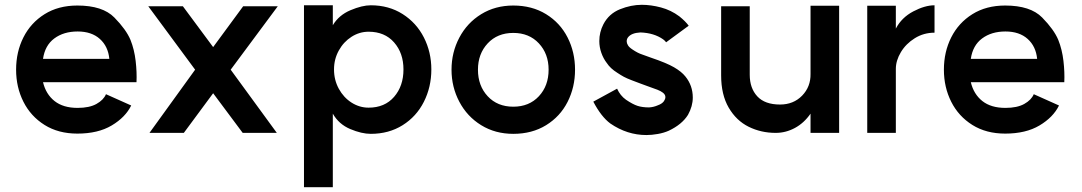

<svg xmlns="http://www.w3.org/2000/svg" viewBox="-20 -543 4501 799"><path d="M303 -412Q245 -412 206 -383Q167 -354 159 -298H435Q430 -350 395.5 -381Q361 -412 303 -412ZM302 -520Q407 -520 456 -470Q505 -420 523 -377Q539 -337 544.5 -289.5Q550 -242 548 -201H159Q171 -151 207 -122.5Q243 -94 303 -94Q352 -94 381.5 -110.5Q411 -127 421 -151L526 -104Q502 -55 445 -21Q388 13 302 13Q223 13 165.5 -23Q108 -59 77.5 -119.5Q47 -180 47 -253Q47 -327 77.5 -387.5Q108 -448 165.5 -484Q223 -520 302 -520Z M940 -253 1132 10H990L867 -155L745 10H602L792 -253L597 -517H741L867 -347L992 -517H1136Z M1659 -254Q1659 -322 1620 -366.5Q1581 -411 1514 -411Q1476 -411 1443 -390Q1410 -369 1390 -333Q1370 -297 1370 -254Q1370 -210 1390 -173.5Q1410 -137 1443 -116Q1476 -95 1514 -95Q1581 -95 1620 -140Q1659 -185 1659 -254ZM1245 -521H1365V-438Q1390 -480 1438.5 -500.5Q1487 -521 1523 -521Q1598 -521 1655.5 -484.5Q1713 -448 1744 -387Q1775 -326 1775 -254Q1775 -181 1744 -119.5Q1713 -58 1655.5 -22Q1598 14 1523 14Q1485 14 1437.5 -6Q1390 -26 1365 -70V236H1245Z M2263 -253Q2263 -319 2222.5 -362.5Q2182 -406 2116 -406Q2050 -406 2009.5 -362.5Q1969 -319 1969 -253Q1969 -186 2009.5 -142.5Q2050 -99 2116 -99Q2182 -99 2222.5 -142.5Q2263 -186 2263 -253ZM2116 -520Q2194 -520 2252.5 -484Q2311 -448 2342 -387Q2373 -326 2373 -253Q2373 -180 2342 -119Q2311 -58 2252.5 -22Q2194 14 2116 14Q2041 14 1982.5 -22Q1924 -58 1891.5 -119.5Q1859 -181 1859 -253Q1859 -325 1891.5 -386.5Q1924 -448 1982.5 -484Q2041 -520 2116 -520Z M2520 -29Q2482 -57 2449 -120L2548 -174Q2561 -145 2585 -128Q2613 -109 2633 -102.5Q2653 -96 2681 -96Q2700 -97 2718 -105Q2735 -111 2743 -122Q2749 -131 2749 -139Q2749 -149 2739 -157Q2730 -164 2716 -169.5Q2702 -175 2676 -184L2646 -195L2609 -209Q2588 -217 2576 -223.5Q2564 -230 2549 -240Q2520 -258 2505 -281Q2491 -299 2482.5 -323Q2474 -347 2474 -372Q2474 -409 2491 -442Q2514 -486 2560 -504.5Q2606 -523 2651 -523Q2689 -523 2730.5 -512Q2772 -501 2807 -475Q2833 -454 2846 -436L2752 -367Q2748 -373 2740 -379Q2702 -406 2645 -408Q2607 -406 2593 -387Q2588 -380 2588 -371Q2588 -363 2593 -355Q2597 -347 2612 -337Q2634 -322 2653 -316L2689 -303Q2754 -281 2785 -263Q2816 -245 2832 -225Q2863 -187 2863 -137Q2863 -101 2843 -65Q2818 -25 2763 1Q2743 10 2717.5 14.5Q2692 19 2670 19Q2590 19 2520 -29Z M3226 -108Q3282 -108 3318 -145Q3354 -182 3353 -236V-519H3472V10H3353V-70Q3326 -31 3288 -10.5Q3250 10 3208 10Q3147 10 3095.5 -15.5Q3044 -41 3012.5 -95Q2981 -149 2981 -229V-517H3100V-232Q3100 -176 3131.5 -142Q3163 -108 3226 -108Z M3869 -521V-407Q3824 -407 3787 -384Q3750 -361 3729 -326Q3708 -291 3708 -256V10H3589V-519H3708V-424Q3732 -470 3780.5 -495.5Q3829 -521 3869 -521Z M4164 -412Q4106 -412 4067 -383Q4028 -354 4020 -298H4296Q4291 -350 4256.5 -381Q4222 -412 4164 -412ZM4163 -520Q4268 -520 4317 -470Q4366 -420 4384 -377Q4400 -337 4405.5 -289.5Q4411 -242 4409 -201H4020Q4032 -151 4068 -122.5Q4104 -94 4164 -94Q4213 -94 4242.5 -110.5Q4272 -127 4282 -151L4387 -104Q4363 -55 4306 -21Q4249 13 4163 13Q4084 13 4026.5 -23Q3969 -59 3938.5 -119.5Q3908 -180 3908 -253Q3908 -327 3938.5 -387.5Q3969 -448 4026.5 -484Q4084 -520 4163 -520Z"/></svg>

Font: SUIT
Style: Bold
Weight: 700
Designer: Sunn Youn; Korean Glyphs from Source Han Sans (Sandoll Communications; Soo-young Jang, Joo-yeon Kang)
Foundry: Sunn
Version: Version 1.150